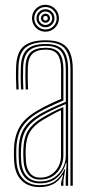

<svg xmlns="http://www.w3.org/2000/svg" viewBox="-20 -774 381 800"><path d="M273.5 0V-484.8Q273.5 -543.2 250.6 -570.9Q227.8 -598.5 170.5 -598.5Q115.8 -598.5 87.5 -576.2Q59.2 -554 57 -497Q56 -474.2 56.2 -450Q56.5 -425.8 57.8 -401.2H48.2Q46.8 -427 46.5 -451Q46.2 -475 47.2 -497.2Q49.5 -557 79.2 -581.6Q109 -606.2 170.5 -606.2Q212.8 -606.2 237.4 -593.1Q262 -580 272.6 -553Q283.2 -526 283.2 -484.8V0ZM146.5 -18Q181.2 -18 205.1 -33.9Q229 -49.8 241.6 -74.4Q254.2 -99 254.2 -124.5V-340.5Q224.2 -328.2 197.1 -315.1Q170 -302 150.8 -290.8Q108.2 -265.5 88.8 -234.4Q69.2 -203.2 67.5 -151.8Q67 -136.5 67.2 -125.9Q67.5 -115.2 68.5 -100.5Q71.5 -60.8 92 -39.4Q112.5 -18 146.5 -18ZM147.2 -25.8Q116.5 -25.8 98.8 -45.8Q81 -65.8 78.2 -101.8Q77 -117 77 -127.2Q77 -137.5 77.2 -151Q78.8 -200.8 97.1 -230Q115.5 -259.2 155.5 -283Q176.2 -295.2 198.6 -306.9Q221 -318.5 244 -328V-124.2Q244 -100.8 233.1 -78Q222.2 -55.2 200.8 -40.5Q179.2 -25.8 147.2 -25.8ZM147.5 -33.8Q174.2 -33.8 193.6 -46.6Q213 -59.5 223.6 -80.1Q234.2 -100.8 234.2 -124V-315Q214.5 -306 196.9 -296.2Q179.2 -286.5 160 -275.2Q121.2 -252 104.8 -224.2Q88.2 -196.5 87 -150.5Q86.8 -138.8 86.8 -128Q86.8 -117.2 88 -102Q90.2 -69.8 105.8 -51.8Q121.2 -33.8 147.5 -33.8ZM144.2 5.5Q98 5.5 70.5 -21.5Q43 -48.5 39 -99.2Q38 -113.8 37.9 -125.9Q37.8 -138 38.2 -153.2Q39.8 -205.2 60.9 -243.6Q82 -282 137 -314Q150.5 -321.8 165.5 -329.6Q180.5 -337.5 197.6 -345.5Q214.8 -353.5 234.5 -361.8V-484.8Q234.5 -526.2 220.1 -546.8Q205.8 -567.2 170.5 -567.2Q133 -567.2 115.2 -550Q97.5 -532.8 96 -494.8Q95.2 -475.2 95.5 -451.1Q95.8 -427 97 -401.2H87.2Q85.8 -428 85.6 -452.2Q85.5 -476.5 86.2 -495Q88 -537.8 108.1 -556.4Q128.2 -575 170.5 -575Q211.5 -575 227.9 -552.4Q244.2 -529.8 244.2 -484.8V-355.2Q214.8 -343 187.4 -330Q160 -317 141.5 -306.2Q94 -278.8 71.8 -243.4Q49.5 -208 48 -153Q47.8 -138 47.8 -126.2Q47.8 -114.5 48.8 -99.8Q52.5 -53 77.5 -27.8Q102.5 -2.5 145 -2.5Q187.5 -2.5 211.5 -21Q235.5 -39.5 249.2 -69.2H251.8L244.2 -20.8V0H234.5V-13L243 -44.8H240.8Q223.8 -18 200.4 -6.2Q177 5.5 144.2 5.5ZM253.8 0V-33L257.5 -95.8H255.2Q244.5 -58 217.5 -34Q190.5 -10 145.8 -10Q107 -10 84.4 -33.9Q61.8 -57.8 58.8 -100.2Q57.8 -115.5 57.6 -126.6Q57.5 -137.8 57.8 -152.2Q59.2 -205.8 79.8 -238.9Q100.2 -272 146.5 -298.8Q159.5 -306.2 176.2 -314.6Q193 -323 212.8 -332Q232.5 -341 254.2 -350V-484.8Q254.2 -534 235.8 -558.4Q217.2 -582.8 170.5 -582.8Q122.8 -582.8 100.6 -562.4Q78.5 -542 76.5 -495.2Q75.8 -478 75.9 -453.1Q76 -428.2 77.5 -401.2H67.8Q66.2 -427.5 66.1 -452.4Q66 -477.2 66.8 -495.5Q68.8 -546.2 93 -568.5Q117.2 -590.8 170.5 -590.8Q222 -590.8 242.9 -564.9Q263.8 -539 263.8 -484.8V0ZM169.5 -642Q154 -642 141.2 -649.5Q128.5 -657 121 -669.9Q113.5 -682.8 113.5 -698Q113.5 -713.5 121 -726.2Q128.5 -739 141.2 -746.5Q154 -754 169.5 -754Q185 -754 197.6 -746.5Q210.2 -739 217.9 -726.2Q225.5 -713.5 225.5 -698Q225.5 -682.8 217.9 -669.9Q210.2 -657 197.6 -649.5Q185 -642 169.5 -642ZM169.5 -651.2Q189 -651.2 202.6 -664.9Q216.2 -678.5 216.2 -698Q216.2 -717.5 202.6 -731.1Q189 -744.8 169.5 -744.8Q150 -744.8 136.4 -731.1Q122.8 -717.5 122.8 -698Q122.8 -678.5 136.4 -664.9Q150 -651.2 169.5 -651.2ZM169.5 -660.5Q154 -660.5 143 -671.5Q132 -682.5 132 -698Q132 -713.5 143 -724.5Q154 -735.5 169.5 -735.5Q185 -735.5 196 -724.5Q207 -713.5 207 -698Q207 -682.5 196 -671.5Q185 -660.5 169.5 -660.5ZM169.5 -670Q181 -670 189.2 -678.2Q197.5 -686.5 197.5 -698Q197.5 -709.8 189.2 -717.9Q181 -726 169.5 -726Q158 -726 149.6 -717.9Q141.2 -709.8 141.2 -698Q141.2 -686.5 149.6 -678.2Q158 -670 169.5 -670ZM169.5 -679.2Q161.8 -679.2 156.2 -684.8Q150.8 -690.2 150.8 -698Q150.8 -706 156.2 -711.4Q161.8 -716.8 169.5 -716.8Q177.5 -716.8 182.9 -711.4Q188.2 -706 188.2 -698Q188.2 -690.2 182.9 -684.8Q177.5 -679.2 169.5 -679.2ZM169.5 -688.5Q179 -688.5 179 -698Q179 -707.5 169.5 -707.5Q160 -707.5 160 -698Q160 -688.5 169.5 -688.5Z"/></svg>

Font: Big Shoulders Inline Text Thin ExtraLight
Style: Regular
Weight: 250
Version: Version 2.002